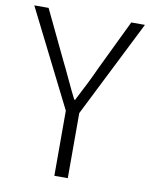

<svg xmlns="http://www.w3.org/2000/svg" viewBox="-83 -790 667 851"><g transform="rotate(10 251.0 -364.5)"><path d="M220.7 0V-293L2 -728.5H66.4L172.9 -505.9Q185.5 -481.4 208 -432.6Q234.4 -376 249 -347.7H252.9Q302.7 -442.4 331.1 -505.9L438.5 -728.5H500L281.2 -293V0Z"/></g></svg>

Font: Taipei Sans TC Beta Light
Style: Regular
Weight: 300
Designer: JT Foundry
Foundry: JT Foundry
Version: Version 1.000